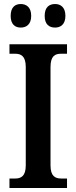

<svg xmlns="http://www.w3.org/2000/svg" viewBox="-20 -934 379 954"><path d="M254 -797C280 -797 305 -812 305 -855C305 -899 280 -914 254 -914C225 -914 202 -899 202 -855C202 -812 225 -797 254 -797ZM83 -797C110 -797 135 -812 135 -855C135 -899 110 -914 83 -914C56 -914 33 -899 33 -855C33 -812 56 -797 83 -797ZM27 0H313V-47H284C254 -47 231 -59 231 -112V-600C231 -656 253 -667 284 -667H313V-714H27V-667H55C84 -667 108 -656 108 -601V-112C108 -58 84 -47 55 -47H27Z"/></svg>

Font: Noto Serif Bengali Condensed SemiBold
Style: Regular
Weight: 600
Width: 3
Designer: Juan Bruce, Universal Thirst, Indian Type Foundry and the Monotype Design Team.
Foundry: Monotype Imaging Inc.
Version: Version 2.003